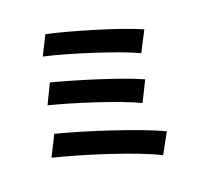

<svg xmlns="http://www.w3.org/2000/svg" viewBox="-117 -908 1123 1081"><g transform="rotate(-15 444.5 -368.0)"><path d="M92 -102C252 -78 568 -9 703 47L758 -78C621 -129 313 -201 142 -228ZM147 -393C296 -369 552 -311 667 -267L716 -392C590 -436 336 -490 193 -514ZM192 -665C333 -647 617 -583 733 -540L784 -665C658 -709 370 -767 239 -783Z"/></g></svg>

Font: GenEiGothic-pro-Regular
Style: Bold
Weight: 700
Designer: Ryoko NISHIZUKA (kana & ideographs); Paul D. Hunt (Latin, Greek & Cyrillic); Wenlong ZHANG (bopomofo); Sandoll Communica
Foundry: Adobe Systems Incorporated; o_tamon
Version: Version 1.000.140830